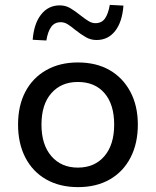

<svg xmlns="http://www.w3.org/2000/svg" viewBox="-20 -758 639 787"><path d="M300 9Q225 9 169.5 -22.5Q114 -54 84 -112Q54 -170 54 -247Q54 -325 84 -382Q114 -439 169.5 -470.5Q225 -502 299 -502Q375 -502 429.5 -470.5Q484 -439 514.5 -381.5Q545 -324 545 -247Q545 -170 515 -112Q485 -54 430 -22.5Q375 9 300 9ZM299 -71Q368 -71 408 -118Q448 -165 448 -247Q448 -330 408.5 -376Q369 -422 299 -422Q231 -422 190.5 -376Q150 -330 150 -247Q150 -165 190.5 -118Q231 -71 299 -71ZM170 -592 114 -595Q119 -661 148.5 -698.5Q178 -736 225 -736Q249 -736 269 -724Q289 -712 310 -695Q329 -680 343 -671.5Q357 -663 371 -663Q397 -663 410.5 -682.5Q424 -702 430 -738L486 -735Q481 -668 452 -631Q423 -594 376 -594Q352 -594 332 -605.5Q312 -617 289 -635Q271 -650 257.5 -658.5Q244 -667 229 -667Q204 -667 190 -648Q176 -629 170 -592Z"/></svg>

Font: Nunito Sans 12pt ExtraLight 9pt Medium
Style: Regular
Weight: 500
Version: Version 3.101;gftools[0.9.27]